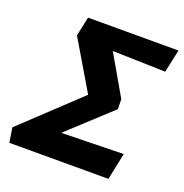

<svg xmlns="http://www.w3.org/2000/svg" viewBox="-120 -766 838 874"><g transform="rotate(20 299.0 -329.0)"><path d="M18 0 7 -71 330 -375 306 -285 140 -565 160 -658H598L574 -547L234 -556L283 -614L429 -361L430 -313L145 -50L109 -121L525 -130L498 0Z"/></g></svg>

Font: Ysabeau ExtraBold
Style: Italic
Weight: 800
Italic angle: -12°
Designer: Christian Thalmann (Catharsis Fonts)
Version: Version 2.002